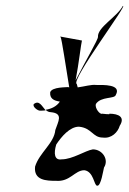

<svg xmlns="http://www.w3.org/2000/svg" viewBox="-20 -568 428 635"><path d="M92 -224C110 -238 119 -216 131 -203C125 -202 118 -202 112 -202C104 -202 86 -216 92 -224ZM180 -445C180 -445 179 -446 179 -446C179 -447 179 -446 180 -447ZM180 -447C185 -437 198 -344 209 -279C207 -279 207 -280 205 -280C201 -279 152 -281 146 -263C144 -242 158 -235 178 -232C168 -217 151 -208 131 -205C135 -200 142 -197 148 -197C191 -193 172 -166 163 -138C159 -94 110 -63 96 -17C91 29 134 30 165 30C212 34 227 -5 259 -5C290 -1 291 46 301 46C314 50 322 -8 324 -14C341 -40 319 -74 287 -74C262 -70 220 -41 184 -41C160 -37 157 -60 166 -90C183 -116 211 -149 241 -149C284 -145 286 -113 320 -113C349 -109 370 -131 376 -152C394 -180 374 -192 341 -192C349 -188 318 -192 318 -192C311 -188 293 -210 297 -224C314 -250 359 -240 363 -254C383 -290 320 -287 298 -287C282 -289 260 -282 237 -279C236 -282 235 -287 234 -290C211 -300 408 -560 386 -548C367 -512 302 -478 304 -446C305 -438 263 -367 230 -302C241 -360 248 -423 251 -434Z"/></svg>

Font: Alpina
Style: Obl
Weight: 400
Version: Version 0.9